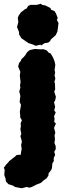

<svg xmlns="http://www.w3.org/2000/svg" viewBox="-79 -782 354 1027"><path d="M112 -537 94 -545 74 -551 59 -561 35 -578 23 -598V-610L12 -637L19 -664L16 -686L21 -699L33 -716L55 -733L64 -737L71 -750L84 -756H117L140 -762L146 -756L163 -753L191 -739L194 -730L212 -723L220 -711L230 -685L225 -676L234 -659L231 -634L228 -613L219 -594L193 -571L189 -562L179 -554L159 -551L142 -539L137 -543ZM-11 65 2 55 9 48 18 46H32L34 29L37 16L34 -7L38 -23L35 -37L30 -54L35 -65L30 -91L33 -109L31 -121L38 -139L29 -154V-166L27 -184L32 -212L33 -222L26 -237L28 -254L30 -268L24 -293L30 -313L28 -325L31 -343L29 -359L27 -380L30 -398L18 -426L23 -445L33 -457L35 -465L49 -478L57 -488L66 -503L80 -514L97 -518L108 -520L139 -518L152 -519L170 -513L182 -500L192 -496L205 -474L213 -453L217 -435L213 -407L216 -395L213 -379L217 -361L212 -345L215 -335L216 -304L211 -292L220 -264L216 -245L210 -235L216 -211L211 -191L219 -181L210 -159L213 -148L211 -130L220 -121L210 -98L217 -73L213 -58L215 -35L212 -18L219 0V16L211 30L216 46L208 65L209 79L201 92L199 117L195 127L181 145L180 157L170 172L154 183L140 196L117 205L91 218L78 222L64 218L37 225L1 218L-9 211L-34 203L-47 189L-50 171L-56 155L-54 125L-59 116L-46 98L-35 87L-30 80L-21 73Z"/></svg>

Font: Winky Rough ExtraBold
Style: Regular
Weight: 800
Designer: Simon Atzbach
Foundry: typofactur
Version: Version 1.206; ttfautohint (v1.8.4.7-5d5b)